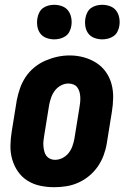

<svg xmlns="http://www.w3.org/2000/svg" viewBox="-20 -772 540 800"><path d="M206 8Q176 8 147.5 2Q119 -4 95 -19Q71 -34 55 -57Q39 -80 31 -107.5Q23 -135 23.5 -165Q24 -195 29 -225L50 -355Q55 -380 63.5 -404.5Q72 -429 87 -451.5Q102 -474 123.5 -491.5Q145 -509 169.5 -519.5Q194 -530 219 -535.5Q244 -541 270 -541Q300 -541 328 -533.5Q356 -526 380 -511Q404 -496 420.5 -473Q437 -450 444.5 -422.5Q452 -395 451.5 -365Q451 -335 446 -305L425 -175Q421 -150 412 -125.5Q403 -101 388 -79Q373 -57 352 -39.5Q331 -22 306.5 -11Q282 0 256.5 4Q231 8 206 8ZM209 -106Q225 -106 240 -113.5Q255 -121 265.5 -134Q276 -147 281.5 -162.5Q287 -178 290 -194L311 -324Q313 -335 314 -346Q315 -357 314.5 -368Q314 -379 311 -389.5Q308 -400 302 -408Q296 -416 286 -420Q276 -424 265 -424Q249 -424 234 -416Q219 -408 209 -395Q199 -382 193.5 -366.5Q188 -351 185 -336L164 -206Q162 -195 161 -184Q160 -173 161 -162.5Q162 -152 164.5 -141.5Q167 -131 173 -123Q179 -115 188.5 -110.5Q198 -106 209 -106ZM406 -608Q389 -608 373 -614Q357 -620 347.5 -633Q338 -646 335.5 -663Q333 -680 336 -697Q338 -709 344 -720.5Q350 -732 360 -739Q370 -746 382 -749Q394 -752 406 -752Q423 -752 439 -746Q455 -740 464.5 -727Q474 -714 477 -697Q480 -680 477 -663Q475 -651 469 -639.5Q463 -628 452.5 -621Q442 -614 430 -611Q418 -608 406 -608ZM206 -608Q189 -608 173 -614Q157 -620 147.5 -633Q138 -646 135.5 -663Q133 -680 136 -697Q138 -709 144 -720.5Q150 -732 160 -739Q170 -746 182 -749Q194 -752 206 -752Q223 -752 239 -746Q255 -740 264.5 -727Q274 -714 277 -697Q280 -680 277 -663Q275 -651 269 -639.5Q263 -628 252.5 -621Q242 -614 230 -611Q218 -608 206 -608Z"/></svg>

Font: Iosevka Curly Heavy Oblique
Style: Regular
Weight: 900
Italic angle: -9°
Monospace: yes
Designer: Belleve Invis
Foundry: Belleve Invis
Version: Version 11.1.0; ttfautohint (v1.8.3)